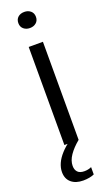

<svg xmlns="http://www.w3.org/2000/svg" viewBox="-173 -730 549 964"><g transform="rotate(-20 101.5 -248.5)"><path d="M63 0V-524H139V0ZM102 -611Q82 -611 68.5 -622.5Q55 -634 55 -654Q55 -674 68 -685.5Q81 -697 102 -697Q122 -697 135.5 -685.5Q149 -674 149 -654Q149 -634 135.5 -622.5Q122 -611 102 -611ZM92 200Q52 200 28.5 180Q5 160 5 124Q5 101 15.5 77.5Q26 54 47 31Q68 8 97 -13H133L139 0Q105 28 85.5 56.5Q66 85 66 113Q66 134 77.5 146Q89 158 113 158Q123 158 133 156Q143 154 151 150V189Q141 194 125 197Q109 200 92 200Z"/></g></svg>

Font: Mona Sans SemiCondensed
Style: Regular
Weight: 400
Width: 4
Designer: Deni Anggara
Foundry: GitHub
Version: Version 2.000